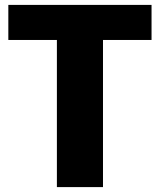

<svg xmlns="http://www.w3.org/2000/svg" viewBox="-20 -763 652 783"><path d="M212 0V-600H14V-743H598V-600H400V0Z"/></svg>

Font: Koeln Type Sans ExtraBold
Style: Regular
Weight: 800
Designer: Eben Sorkin
Foundry: Eben Sorkin
Version: Version 2.001